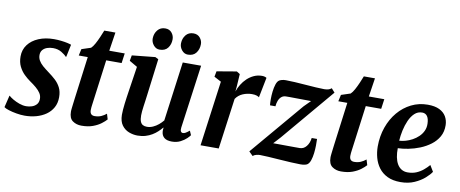

<svg xmlns="http://www.w3.org/2000/svg" viewBox="-68 -1075 3307 1379"><g transform="rotate(10 1585.5 -386.0)"><path d="M377 -458.6H372.3Q362.3 -471.1 335.8 -487.3Q309.4 -503.5 273.4 -503.5Q249.7 -503.5 230 -496.5Q210.2 -489.4 198.2 -475.3Q186.2 -461.3 185.5 -439.4Q185.1 -417.3 195.6 -398.6Q206.1 -379.9 225.9 -362.5Q245.8 -345.2 272.5 -325.7Q299.2 -306.3 323.1 -284.5Q346.9 -262.7 362 -233.5Q377 -204.2 377 -163.1Q377 -119.9 359 -87.6Q341.1 -55.2 310 -33.5Q278.9 -11.9 239.1 -0.9Q199.4 10 155.4 10Q126.9 10 95.1 4.4Q63.2 -1.1 37.8 -9.2Q12.3 -17.2 2.8 -25.3L23.8 -112.1H25.6Q36.2 -102.1 57.3 -89.6Q78.5 -77.2 104.3 -67.9Q130.2 -58.7 154.7 -58.7Q175.4 -58.7 195.8 -65.3Q216.1 -71.9 229.7 -87.1Q243.2 -102.3 243.2 -128Q243.2 -150.6 230.9 -169.4Q218.6 -188.1 198 -205.5Q177.5 -222.9 151.9 -240.3Q130 -255.4 107.2 -277.6Q84.3 -299.8 68.7 -331Q53.2 -362.3 53.2 -404.4Q53.2 -453.5 80.9 -490.3Q108.6 -527.1 157.5 -547.5Q206.4 -568 269.5 -568Q296.2 -568 322.2 -564.9Q348.2 -561.9 368 -557.5Q387.7 -553.1 395.9 -549.4Z M624.3 -183.7Q622.2 -167.4 620.5 -155.2Q618.8 -142.9 617.7 -132.6Q616.6 -122.3 616.6 -111.8Q616.6 -93.4 625.2 -83.8Q633.9 -74.2 651.2 -74.2Q677.6 -74.2 698.3 -83.2Q718.9 -92.3 736.1 -106.6L748.1 -67Q735.1 -52 711.5 -34.1Q687.9 -16.1 652.8 -3Q617.7 10 569.3 10Q532.3 10 505.4 -9.2Q478.4 -28.4 478.4 -76.4Q478.4 -80.1 478.7 -85.8Q478.9 -91.5 480.2 -102.1Q481.5 -112.8 483.6 -130.6Q485.7 -148.4 489.3 -176.3L529.4 -483.1H463.8L474.3 -531.3L541.4 -553.3Q554.3 -565.1 567.4 -589Q580.5 -612.9 592.4 -640.4Q604.3 -668 613.3 -691H694.4L673.6 -555H786.4L776.4 -483.1H663.9Z M978.4 10Q946.7 10 915.8 -1.8Q884.9 -13.6 864.2 -41.4Q843.5 -69.2 842.8 -117.3Q842.8 -134.8 844.4 -155.7Q846 -176.7 848.8 -199.8Q851.7 -223 855 -246.8Q858.4 -270.6 861.9 -293.2L889.5 -475.3L831.2 -509.3L838.6 -550L1007.6 -567.4L1030.8 -556L997 -289.2Q994.5 -267.7 991.4 -246.2Q988.3 -224.8 985.6 -204.9Q982.9 -185 981.2 -167.9Q979.6 -150.7 979.6 -137.4Q979.6 -109.7 985.8 -93.6Q992 -77.4 1004.2 -70.6Q1016.4 -63.8 1034.6 -63.8Q1056.7 -63.8 1078 -73.3Q1099.3 -82.8 1117.7 -98.1Q1136.1 -113.4 1149.8 -130.4L1208.1 -563.4H1342L1278.7 -101.4Q1276.2 -82.1 1281.5 -73.4Q1286.7 -64.6 1296.7 -64.6Q1305.6 -64.6 1315.4 -70Q1325.2 -75.3 1343.6 -90.1L1357 -59.3Q1352.3 -51.3 1335.4 -34.8Q1318.4 -18.2 1291.3 -4.3Q1264.1 9.7 1228.8 9.7Q1192.2 9.7 1173.6 -5.4Q1155.1 -20.6 1152.6 -46.3Q1152.2 -48.9 1152 -52.5Q1151.8 -56.2 1152 -60.4Q1152.2 -64.7 1152.7 -69.2Q1153.2 -73.7 1153.7 -77.6L1152 -78.6Q1138.7 -62.7 1121.8 -47Q1105 -31.2 1083.6 -18.4Q1062.3 -5.5 1036.2 2.2Q1010.2 10 978.4 10ZM1027.1 -625.3Q1001.3 -625.3 983.2 -647.4Q965 -669.5 965.5 -697.1Q966.5 -732.9 987.2 -757.8Q1007.8 -782.7 1042.4 -782.7Q1073.7 -782.7 1090.6 -761.4Q1107.6 -740.1 1107.4 -713.7Q1107.3 -677.3 1087.5 -651.3Q1067.8 -625.3 1027.1 -625.3ZM1233.4 -625.3Q1207.5 -625.3 1189.4 -647.4Q1171.2 -669.5 1171.7 -697.1Q1172.7 -732.9 1192.9 -757.8Q1213.1 -782.7 1248.5 -782.7Q1279.1 -782.7 1296.6 -761.4Q1314.2 -740.1 1313.7 -713.7Q1313.2 -677.3 1293.2 -651.3Q1273.3 -625.3 1233.4 -625.3Z M1437.2 0 1501.7 -475 1450.1 -502.4 1457.8 -542.9 1602 -567.4 1625.8 -552.6 1620.2 -462.1 1616.7 -424.2Q1625.2 -450.2 1640.9 -475.8Q1656.5 -501.4 1678.4 -522.2Q1700.3 -542.9 1727.5 -555.3Q1754.7 -567.7 1785.9 -567.7Q1797.4 -567.7 1806.4 -564.9Q1815.4 -562.2 1819.4 -558.9L1790.3 -412.2Q1786.3 -416.2 1773.1 -421.2Q1759.8 -426.1 1738.1 -426.1Q1721.3 -426.1 1704.2 -422.7Q1687.2 -419.2 1671.4 -412.5Q1655.6 -405.8 1642.6 -395.2Q1629.6 -384.6 1620.3 -370.4L1569.7 0Z M2163.9 -450.6Q2150.1 -450.7 2130.5 -450.9Q2110.9 -451 2089 -451.3Q2067.2 -451.5 2046 -451.8Q2024.8 -452.2 2007.3 -452.2Q1989.7 -452.2 1979.6 -452Q1960.1 -451.4 1947 -439.8Q1933.9 -428.3 1926.9 -409.7Q1919.8 -391.1 1918.3 -369.2H1878.7Q1876.4 -385.9 1876.4 -413.4Q1876.4 -440.8 1879.8 -470.4Q1883.2 -500.1 1891.1 -523.7Q1899 -547.3 1912.7 -555.8Q1918.4 -559.3 1930.2 -562.9Q1941.9 -566.6 1960.1 -566.6Q1987.3 -566.6 2025.5 -564.3Q2063.8 -562 2104.8 -558.8Q2145.8 -555.6 2182.2 -553.3Q2218.6 -551 2241.4 -551Q2257.8 -551 2271 -554.6Q2284.2 -558.1 2294.3 -567.1L2319 -539.3L1994.9 -155.7L1948.5 -105Q1968.6 -105 1993 -104.8Q2017.4 -104.6 2043.4 -104.4Q2069.5 -104.3 2094.6 -104.1Q2119.7 -104 2141.3 -104Q2170.9 -104 2190.4 -128.6Q2210 -153.1 2214.4 -190.1H2253.3Q2254.3 -171.4 2253.9 -143.4Q2253.6 -115.3 2250.2 -85.9Q2246.8 -56.4 2238.8 -32.9Q2230.9 -9.4 2216.9 0.4Q2210.8 4.6 2198 7.5Q2185.2 10.4 2166.5 10.4Q2138.4 10.4 2097.4 8Q2056.3 5.6 2012.5 2.6Q1968.7 -0.4 1930.5 -2.9Q1892.4 -5.3 1869.7 -5.3Q1858.3 -5.3 1843.4 -1.6Q1828.4 2 1818.7 11L1789.8 -17.7L2117.3 -404Z M2517.3 -183.7Q2515.2 -167.4 2513.5 -155.2Q2511.8 -142.9 2510.7 -132.6Q2509.6 -122.3 2509.6 -111.8Q2509.6 -93.4 2518.2 -83.8Q2526.9 -74.2 2544.2 -74.2Q2570.6 -74.2 2591.3 -83.2Q2611.9 -92.3 2629.1 -106.6L2641.1 -67Q2628.1 -52 2604.5 -34.1Q2580.9 -16.1 2545.8 -3Q2510.7 10 2462.3 10Q2425.3 10 2398.4 -9.2Q2371.4 -28.4 2371.4 -76.4Q2371.4 -80.1 2371.7 -85.8Q2371.9 -91.5 2373.2 -102.1Q2374.5 -112.8 2376.6 -130.6Q2378.7 -148.4 2382.3 -176.3L2422.4 -483.1H2356.8L2367.3 -531.3L2434.4 -553.3Q2447.3 -565.1 2460.4 -589Q2473.5 -612.9 2485.4 -640.4Q2497.3 -668 2506.3 -691H2587.4L2566.6 -555H2679.4L2669.4 -483.1H2556.9Z M3114.4 -102Q3101.1 -81 3071.4 -54.6Q3041.6 -28.1 2997.5 -8.5Q2953.4 11.1 2896 11.1Q2839.8 11.1 2800.7 -7.9Q2761.6 -26.9 2737.5 -59.2Q2713.5 -91.4 2702.7 -131.4Q2691.9 -171.3 2691.8 -212.6Q2691.9 -288.3 2714.9 -353.3Q2737.8 -418.3 2778.9 -467Q2820 -515.7 2875.2 -543.1Q2930.4 -570.5 2994.8 -570.5Q3046.8 -570.5 3079.8 -554.3Q3112.8 -538.1 3128.9 -510.2Q3144.9 -482.3 3145.7 -447.8Q3146.7 -399.9 3126.1 -363.6Q3105.5 -327.4 3071 -301.6Q3036.4 -275.7 2994.9 -259Q2953.4 -242.4 2911.7 -234.3Q2870 -226.2 2835.8 -225.4Q2835.1 -190.3 2840.8 -161.3Q2846.4 -132.3 2858.7 -111Q2871 -89.8 2890.1 -78.1Q2909.2 -66.4 2934.9 -66.4Q2969.9 -66.4 2997.9 -78.1Q3025.8 -89.8 3048 -108.4Q3070.2 -127 3087.2 -147ZM2964.6 -508Q2932.6 -508 2909.5 -486.3Q2886.3 -464.5 2870.9 -429.7Q2855.5 -395 2847 -355.4Q2838.6 -315.8 2836.4 -280Q2857.7 -281 2882.5 -287.9Q2907.2 -294.9 2931 -307.8Q2954.9 -320.8 2974.4 -339.5Q2994 -358.1 3005.3 -382.5Q3016.7 -406.8 3015.6 -436.4Q3014.6 -472 3001.5 -490Q2988.4 -508 2964.6 -508Z"/></g></svg>

Font: Merriweather Light
Style: Italic
Weight: 300
Italic angle: -7.8°
Designer: Eben Sorkin
Foundry: Eben Sorkin
Version: Version 2.101